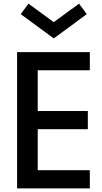

<svg xmlns="http://www.w3.org/2000/svg" viewBox="-20 -1037 563 1057"><path d="M74.1 -750H474.5V-650H187.7V-425.9H463.6V-325.9H187.7V-100H474.5V0H74.1ZM94.1 -959.1 136.8 -1016.8 275.9 -915 415 -1016.8 457.7 -959.1 275.9 -825.5Z"/></svg>

Font: Spartan MB SemBd
Style: Regular
Weight: 600
Designer: Matt Bailey, Mirko Velimirovic
Foundry: Matt Bailey
Version: Version 1.005